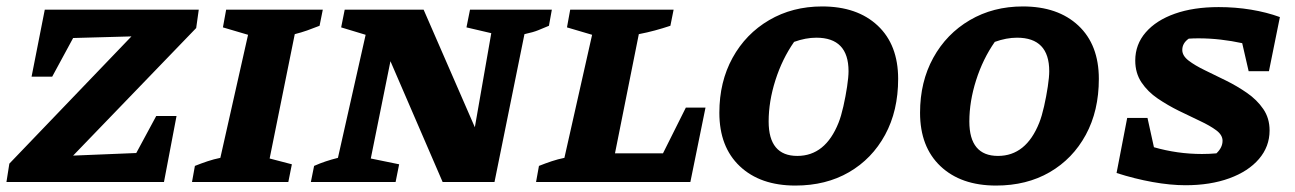

<svg xmlns="http://www.w3.org/2000/svg" viewBox="-22 -565 4021 596"><path d="M587 -478 205 -82 401 -90 463 -205H526L487 0H-2L7 -57L386 -452L205 -447L140 -327H76L117 -535H595Z M574 0 583 -50Q603 -58 622.5 -64.5Q642 -71 662 -75L748 -457L670 -480L680 -535H980L970 -485Q950 -477 931.5 -470.5Q913 -464 893 -459L815 -73L884 -55L873 0Z M1437 -535H1691L1682 -485Q1665 -478 1649.5 -471.5Q1634 -465 1606 -459L1513 0H1352L1190 -375L1129 -73L1217 -55L1206 0H943L953 -50Q971 -58 989 -64Q1007 -70 1027 -75L1113 -457L1037 -480L1048 -535H1293L1452 -170L1503 -462L1426 -480Z M2107 -231H2168L2121 0H1642L1651 -50Q1671 -58 1690.5 -64.5Q1710 -71 1730 -75L1816 -457L1738 -480L1748 -535H2069L2059 -485Q2035 -477 2011 -470.5Q1987 -464 1961 -459L1887 -89H2036Z M2447 11Q2338 11 2274.5 -49Q2211 -109 2211 -215Q2211 -311 2252 -385.5Q2293 -460 2365.5 -502.5Q2438 -545 2530 -545Q2639 -545 2702.5 -485.5Q2766 -426 2766 -320Q2766 -221 2725.5 -146.5Q2685 -72 2613.5 -30.5Q2542 11 2447 11ZM2453 -81Q2540 -81 2581 -184Q2589 -204 2596 -235Q2603 -266 2607.5 -296Q2612 -326 2612 -344Q2612 -448 2512 -448Q2479 -448 2443 -435Q2406 -382 2385 -316Q2364 -250 2364 -188Q2364 -81 2453 -81Z M3070 11Q2961 11 2897.5 -49Q2834 -109 2834 -215Q2834 -311 2875 -385.5Q2916 -460 2988.5 -502.5Q3061 -545 3153 -545Q3262 -545 3325.5 -485.5Q3389 -426 3389 -320Q3389 -221 3348.5 -146.5Q3308 -72 3236.5 -30.5Q3165 11 3070 11ZM3076 -81Q3163 -81 3204 -184Q3212 -204 3219 -235Q3226 -266 3230.5 -296Q3235 -326 3235 -344Q3235 -448 3135 -448Q3102 -448 3066 -435Q3029 -382 3008 -316Q2987 -250 2987 -188Q2987 -81 3076 -81Z M3854 -344 3834 -431Q3802 -438 3767.5 -442Q3733 -446 3698 -446Q3682 -446 3668 -445Q3648 -431 3648 -410Q3648 -392 3667.5 -377Q3687 -362 3718 -347Q3749 -332 3783.5 -315Q3818 -298 3849 -276.5Q3880 -255 3899.5 -226.5Q3919 -198 3919 -160Q3919 -110 3886 -71.5Q3853 -33 3794 -11.5Q3735 10 3658 10Q3611 10 3555.5 0Q3500 -10 3444 -28L3477 -199H3540L3560 -108Q3633 -87 3709 -87Q3732 -87 3754 -89Q3773 -107 3773 -128Q3773 -146 3753.5 -160.5Q3734 -175 3703 -189.5Q3672 -204 3637.5 -221Q3603 -238 3572 -259Q3541 -280 3521.5 -309Q3502 -338 3502 -377Q3502 -427 3534.5 -464.5Q3567 -502 3625 -522.5Q3683 -543 3761 -543Q3813 -543 3861.5 -535Q3910 -527 3951 -512L3917 -344Z"/></svg>

Font: Piazzolla SC
Style: Bold Italic
Weight: 700
Italic angle: -11.3°
Designer: Juan Pablo del Peral
Foundry: Huerta Tipografica
Version: Version 1.330